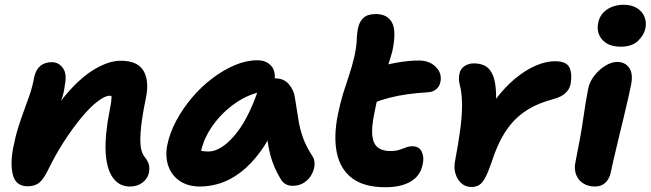

<svg xmlns="http://www.w3.org/2000/svg" viewBox="-20 -773 2731 806"><path d="M525 10Q480 10 453.5 -27.5Q427 -65 423.5 -135.5Q420 -206 440 -308Q445 -332 447 -348.5Q449 -365 447.5 -376Q446 -387 440.5 -395.5Q435 -404 425 -411Q450 -411 466.5 -402.5Q483 -394 489 -377.5Q495 -361 487 -333Q475 -355 464.5 -363Q454 -371 440 -371Q421 -371 390 -347.5Q359 -324 323.5 -281.5Q288 -239 251 -182.5Q214 -126 182 -60Q162 -19 143.5 -5Q125 9 96 9Q48 9 35 -36Q22 -81 35 -151Q45 -202 57 -239.5Q69 -277 81 -309.5Q93 -342 104.5 -375Q116 -408 124 -451Q131 -481 149.5 -496.5Q168 -512 198 -512Q226 -512 244 -487.5Q262 -463 252 -415Q249 -387 241.5 -364.5Q234 -342 223 -317Q212 -292 200 -256Q188 -220 175 -165L147 -208Q202 -312 261.5 -381Q321 -450 379.5 -484Q438 -518 487 -518Q557 -518 582 -476.5Q607 -435 593 -364Q578 -292 572.5 -241.5Q567 -191 570.5 -160Q574 -129 589 -112Q600 -98 604.5 -83.5Q609 -69 605 -47Q599 -22 577.5 -6Q556 10 525 10Z M820 10Q769 10 734.5 -13.5Q700 -37 686.5 -76.5Q673 -116 682 -163Q692 -214 719.5 -265.5Q747 -317 785.5 -362.5Q824 -408 870.5 -443.5Q917 -479 965.5 -499.5Q1014 -520 1061 -520Q1098 -520 1119 -496Q1140 -472 1131 -428Q1128 -412 1117 -403Q1106 -394 1092 -391Q1026 -380 969.5 -341Q913 -302 874 -247.5Q835 -193 823 -134Q820 -117 819.5 -102.5Q819 -88 823 -66L775 -168Q796 -150 813 -143.5Q830 -137 855 -137Q906 -137 963 -202.5Q1020 -268 1063 -393Q1072 -417 1093 -430.5Q1114 -444 1136 -444Q1172 -444 1193 -419Q1214 -394 1218 -363Q1226 -315 1232 -275Q1238 -235 1251 -197.5Q1264 -160 1290 -120Q1301 -105 1300.5 -84Q1300 -63 1289 -42Q1278 -21 1257.5 -7Q1237 7 1208 7Q1191 7 1178.5 -0.5Q1166 -8 1159 -20Q1144 -45 1133 -70Q1122 -95 1114.5 -123.5Q1107 -152 1102 -189Q1097 -226 1094 -274L1148 -278Q1115 -194 1074.5 -138.5Q1034 -83 990.5 -50Q947 -17 904 -3.5Q861 10 820 10Z M1598 13Q1508 13 1458 -25Q1408 -63 1394 -131.5Q1380 -200 1398 -290Q1408 -340 1420 -379Q1432 -418 1444.5 -454.5Q1457 -491 1467 -533Q1477 -578 1477.5 -605.5Q1478 -633 1484 -659Q1490 -684 1507 -699Q1524 -714 1558 -714Q1606 -714 1625.5 -678.5Q1645 -643 1627 -558Q1619 -529 1609.5 -500Q1600 -471 1589.5 -440.5Q1579 -410 1569 -374.5Q1559 -339 1551 -296Q1539 -237 1543 -203Q1547 -169 1566 -154Q1585 -139 1617 -139Q1641 -139 1656.5 -144Q1672 -149 1684.5 -154Q1697 -159 1711 -159Q1739 -159 1750 -137Q1761 -115 1755 -86Q1746 -36 1705 -11.5Q1664 13 1598 13ZM1542 -339Q1497 -322 1478 -340.5Q1459 -359 1466 -394Q1472 -423 1487.5 -446.5Q1503 -470 1551 -486Q1595 -501 1645.5 -510Q1696 -519 1738 -519Q1783 -519 1809.5 -492Q1836 -465 1829 -430Q1826 -412 1813 -400Q1800 -388 1781 -386Q1731 -383 1691.5 -377.5Q1652 -372 1616.5 -363Q1581 -354 1542 -339Z M1958 12Q1935 12 1917.5 -3Q1900 -18 1892 -44Q1884 -70 1891 -101Q1904 -170 1911.5 -225Q1919 -280 1919.5 -323.5Q1920 -367 1914 -400Q1907 -426 1906.5 -438.5Q1906 -451 1909 -465Q1913 -484 1930 -495.5Q1947 -507 1969 -507Q1999 -507 2019 -495Q2039 -483 2050 -455Q2061 -427 2062.5 -379Q2064 -331 2057 -259L1990 -237Q2021 -304 2060.5 -356Q2100 -408 2143 -443.5Q2186 -479 2229 -497.5Q2272 -516 2309 -516Q2359 -516 2371 -488.5Q2383 -461 2375 -419Q2371 -399 2354 -382.5Q2337 -366 2303 -357Q2239 -340 2196.5 -313.5Q2154 -287 2125.5 -252.5Q2097 -218 2077.5 -177.5Q2058 -137 2043 -90Q2029 -50 2017.5 -28Q2006 -6 1992.5 3Q1979 12 1958 12Z M2477 10Q2449 10 2428 -3.5Q2407 -17 2398.5 -40Q2390 -63 2395 -89Q2408 -154 2416 -198.5Q2424 -243 2428.5 -276Q2433 -309 2438 -338.5Q2443 -368 2449 -400Q2455 -430 2475 -455.5Q2495 -481 2521 -497Q2547 -513 2571 -513Q2603 -513 2620.5 -489.5Q2638 -466 2630 -421Q2626 -401 2618 -364.5Q2610 -328 2599 -283.5Q2588 -239 2577.5 -194.5Q2567 -150 2558 -112.5Q2549 -75 2545 -53Q2539 -23 2522 -6.5Q2505 10 2477 10ZM2586 -577Q2535 -577 2509 -605.5Q2483 -634 2491 -676Q2498 -713 2528 -733Q2558 -753 2598 -753Q2633 -753 2655.5 -738Q2678 -723 2686 -701Q2694 -679 2690 -657Q2685 -628 2659.5 -602.5Q2634 -577 2586 -577Z"/></svg>

Font: Shantell Sans Light
Style: Bold Italic
Weight: 700
Italic angle: -11°
Version: Version 1.011;[c5ecc13dd]